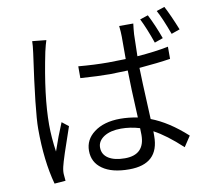

<svg xmlns="http://www.w3.org/2000/svg" viewBox="-91 -922 1181 1072"><g transform="rotate(-10 500.0 -386.5)"><path d="M227 -751Q220 -731 210 -688Q160 -446 160 -282Q160 -212 172 -129Q200 -212 231 -285L268 -256Q206 -79 197 -38Q191 -12 193 7L196 41L133 46Q96 -89 96 -271Q96 -370 142 -692Q148 -736 148 -759ZM809 -789Q842 -724 869 -649L821 -632Q791 -718 763 -774ZM908 -819Q936 -766 970 -681L922 -664Q887 -759 862 -804ZM657 -176Q604 -192 551 -192Q492 -192 455 -169Q418 -145 418 -108Q418 -68 453 -46Q487 -25 545 -25Q658 -25 658 -138ZM721 -758Q717 -727 715 -698Q714 -691 712 -574Q817 -582 889 -597V-528Q819 -517 712 -508Q712 -472 724 -216Q822 -179 923 -87L884 -28Q797 -109 727 -146V-119Q727 40 558 40Q460 40 407 2Q354 -35 354 -101Q354 -164 407 -204Q463 -247 557 -247Q603 -247 655 -237Q646 -416 645 -505L544 -502Q480 -502 377 -509V-576Q468 -568 546 -568L645 -570V-697Q645 -722 641 -758Z"/></g></svg>

Font: Source Han Sans CN Normal
Style: Regular
Weight: 350
Designer: Ryoko NISHIZUKA 西塚涼子 (kana, bopomofo & ideographs); Paul D. Hunt (Latin, Greek & Cyrillic); Sandoll Communications 산돌커뮤니
Foundry: Adobe
Version: Version 2.004;hotconv 1.0.118;makeotfexe 2.5.65603